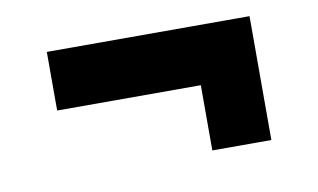

<svg xmlns="http://www.w3.org/2000/svg" viewBox="-44 -479 758 458"><g transform="rotate(-10 335.0 -250.0)"><path d="M581 -100H438V-400H581ZM581 -258H90V-400H581Z"/></g></svg>

Font: Gabarito
Style: Bold
Weight: 700
Designer: Leandro Assis / Alvaro Franca / Felipe Casaprima
Foundry: Naipe Foundry
Version: Version 1.000